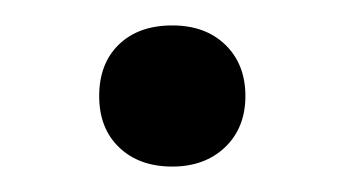

<svg xmlns="http://www.w3.org/2000/svg" viewBox="-20 -355 270 151"><path d="M115.5 -224Q89.5 -224 73.8 -239Q58 -254 58 -279.5Q58 -305 73.5 -320Q89 -335 115.5 -335Q141.5 -335 157.2 -319.8Q173 -304.5 173 -279.5Q173 -254.5 157 -239.2Q141 -224 115.5 -224Z"/></svg>

Font: Encode Sans Condensed Thin
Style: Regular
Weight: 400
Version: Version 3.002